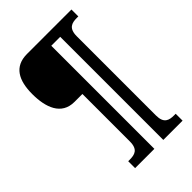

<svg xmlns="http://www.w3.org/2000/svg" viewBox="-255 -857 1064 1064"><g transform="rotate(-45 277.0 -324.5)"><path d="M148 111H299V-697H369V111H520V57H508C469 57 436 49 436 -14V-634C436 -697 469 -706 508 -706H520V-760H172C72 -760 35 -689 35 -582C35 -478 67 -386 170 -386H232V-14C232 49 199 57 159 57H148Z"/></g></svg>

Font: Noto Serif Devanagari Condensed ExtraBold
Style: Regular
Weight: 800
Width: 3
Designer: Universal Thirst, Indian Type Foundry and the Monotype Design Team
Foundry: Monotype Imaging Inc.
Version: Version 2.004